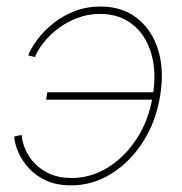

<svg xmlns="http://www.w3.org/2000/svg" viewBox="-20 -557 554 585"><path d="M196.3 7.8Q153.8 7.8 122.1 -6.3Q90.3 -20.5 69.1 -43.2Q47.9 -65.9 36.4 -91.8Q24.9 -117.7 23.4 -141.1L45.9 -146Q47.4 -125 57.1 -102.1Q66.9 -79.1 85.7 -59.3Q104.5 -39.6 132.3 -27.1Q160.2 -14.6 197.8 -14.6Q256.8 -14.6 308.6 -46.6Q360.4 -78.6 397 -135Q433.6 -191.4 445.3 -264.6Q457.5 -337.4 440.9 -393.8Q424.3 -450.2 384 -482.4Q343.8 -514.6 284.7 -514.6Q248 -514.6 215.6 -502.2Q183.1 -489.7 157 -470Q130.9 -450.2 112.8 -427.2Q94.7 -404.3 86.4 -383.3L65.9 -388.2Q75.2 -411.6 94.7 -437.5Q114.3 -463.4 142.6 -486.1Q170.9 -508.8 207.3 -522.9Q243.7 -537.1 286.1 -537.1Q352.1 -537.1 397.5 -501.7Q442.9 -466.3 461.9 -404.8Q481 -343.3 467.8 -264.6Q455.1 -186 415.5 -124.5Q376 -63 319.1 -27.6Q262.2 7.8 196.3 7.8ZM451.7 -253.4H120.6L124 -275.9H455.1Z"/></svg>

Font: Inter 24pt Thin
Style: Italic
Weight: 250
Italic angle: -9.3988°
Version: Version 4.001;git-66647c0bb